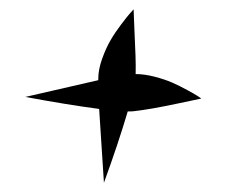

<svg xmlns="http://www.w3.org/2000/svg" viewBox="-20 -586 498 414"><path d="M268.1 -565.9Q265.1 -562.5 260 -556.9Q254.9 -551.3 241.7 -533.9Q228.5 -516.6 218.5 -499.5Q208.5 -482.4 200.2 -459.2Q191.9 -436 191.9 -416V-413.1L34.7 -377Q123.5 -360.4 193.8 -351.1L204.1 -191.9Q235.4 -277.8 255.4 -345.7Q265.1 -345.7 268.6 -346.2Q288.6 -348.6 309.8 -352.3Q331.1 -356 364.3 -363Q397.5 -370.1 414.1 -373.5Q411.1 -375.5 405.8 -379.2Q400.4 -382.8 383.8 -391.8Q367.2 -400.9 351.1 -408Q335 -415 313 -420.7Q291 -426.3 272.5 -426.3Q272.9 -444.8 272.2 -465.8Q271.5 -486.8 270 -517.8Q268.6 -548.8 268.1 -565.9Z"/></svg>

Font: Superheroes Libre
Style: Regular
Weight: 400
Version: Version 001.000